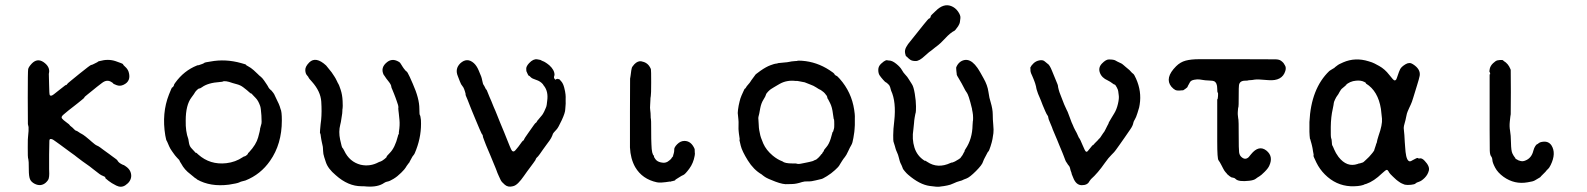

<svg xmlns="http://www.w3.org/2000/svg" viewBox="-20 -672 6057 733"><path d="M361 -439Q393 -448 421.5 -438.5Q450 -429 450 -426.5Q450 -424 458.5 -416.5Q467 -409 471 -398Q482 -362 451 -348Q438 -342 425 -347Q412 -352 412 -353.5Q412 -355 405 -359Q388 -370 369 -355Q365 -352 360.5 -348.5Q356 -345 349.5 -340Q343 -335 336 -329Q329 -323 315.5 -312.5Q302 -302 302 -300Q302 -298 291 -289.5Q280 -281 275.5 -277Q271 -273 261.5 -266Q252 -259 248 -255.5Q244 -252 241 -250Q238 -248 235 -245Q232 -242 223 -235Q212 -226 216.5 -220Q221 -214 233.5 -205Q246 -196 246 -194.5Q246 -193 251.5 -189Q257 -185 262.5 -179Q268 -173 270.5 -173Q273 -173 280 -168Q287 -163 291.5 -161Q296 -159 307 -150.5Q318 -142 321.5 -138.5Q325 -135 330 -131Q335 -127 338.5 -124Q342 -121 343.5 -120Q345 -119 349.5 -116.5Q354 -114 355 -114Q356 -114 362 -109.5Q368 -105 374 -100.5Q380 -96 385 -92.5Q390 -89 397.5 -83.5Q405 -78 407.5 -76Q410 -74 418.5 -68Q427 -62 428 -60Q432 -52 442 -46.5Q452 -41 452 -42L454 -41Q455 -40 460 -37Q481 -23 481 0Q480 21 459 35Q443 46 424 36.5Q405 27 394.5 18.5Q384 10 383 9Q382 8 382 5.5Q382 3 374 0Q366 -3 360 -7.5Q354 -12 349 -16Q344 -20 336 -26Q328 -32 322 -37Q308 -47 294.5 -56.5Q281 -66 274 -72Q267 -78 250.5 -89.5Q234 -101 224 -109Q214 -117 210.5 -119Q207 -121 194.5 -130.5Q182 -140 177 -141Q172 -142 170.5 -140.5Q169 -139 168.5 -135Q168 -131 167.5 -82Q167 -33 167.5 -26.5Q168 -20 168 -9Q168 2 166 9.5Q164 17 154 26Q136 41 113 30Q99 23 94.5 12Q90 1 90 -24Q90 -49 89.5 -52.5Q89 -56 88.5 -61.5Q88 -67 87 -68.5Q86 -70 86 -109Q86 -148 87 -149L89 -172V-187Q88 -189 87.5 -193.5Q87 -198 86.5 -198.5Q86 -199 86 -299.5Q86 -400 87.5 -408Q89 -416 101 -429Q122 -451 146 -435Q172 -417 167 -393Q166 -390 166.5 -386.5Q167 -383 167.5 -347.5Q168 -312 170 -309Q174 -303 185.5 -312Q197 -321 207 -329Q226 -344 230 -347H232Q236 -349 236 -350.5Q236 -352 251.5 -364.5Q267 -377 284 -391Q325 -424 328 -424Q331 -424 337.5 -427.5Q344 -431 348.5 -433Q353 -435 354 -436.5Q355 -438 361 -439Z M735 -423Q735 -422 741 -424Q747 -426 752.5 -428Q758 -430 760 -432Q762 -434 783 -437Q841 -448 901 -431Q920 -426 919.5 -424.5Q919 -423 928 -418.5Q937 -414 948.5 -404Q960 -394 964.5 -389Q969 -384 975 -379.5Q981 -375 988 -365Q995 -355 997.5 -351Q1000 -347 1002 -344Q1006 -336 1008 -334Q1010 -332 1012.5 -329.5Q1015 -327 1015 -327H1016Q1016 -327 1017 -325.5Q1018 -324 1018.5 -323.5Q1019 -323 1023 -318Q1027 -313 1029.5 -306.5Q1032 -300 1038.5 -287.5Q1045 -275 1048 -266Q1051 -257 1051 -256Q1056 -247 1056 -212Q1056 -122 1011 -58Q975 -6 917 17Q907 20 903.5 20.5Q900 21 893 24.5Q886 28 854 33Q783 42 732 13Q731 12 731 11.5Q731 11 726.5 8.5Q722 6 721 4.5Q720 3 707 -7Q684 -24 672 -47Q669 -51 667.5 -54Q666 -57 665 -59.5Q664 -62 662.5 -63Q661 -64 659.5 -66Q658 -68 654 -72Q650 -76 648 -79Q646 -82 645.5 -82.5Q645 -83 644 -84.5Q643 -86 636.5 -95Q630 -104 626 -113Q620 -127 618 -131.5Q616 -136 615.5 -136Q615 -136 614.5 -138.5Q614 -141 613 -145.5Q612 -150 611 -155Q597 -240 625 -311Q636 -339 637.5 -338.5Q639 -338 640.5 -340Q642 -342 643.5 -345Q645 -348 644.5 -348.5Q644 -349 649 -356Q682 -402 732 -422ZM829 -360Q828 -360 820 -359Q774 -356 751 -339Q744 -334 740.5 -334Q737 -334 730.5 -327Q724 -320 723.5 -318Q723 -316 711 -300Q689 -271 689 -212Q688 -170 699 -141Q700 -137 701 -129Q703 -114 711 -106Q719 -98 723.5 -92.5Q728 -87 728.5 -88.5Q729 -90 737 -82Q782 -42 844 -49Q879 -53 907 -72Q911 -75 913.5 -75Q916 -75 921.5 -79.5Q927 -84 926.5 -85.5Q926 -87 931 -91Q958 -120 965.5 -147.5Q973 -175 973 -179.5Q973 -184 973.5 -183.5Q974 -183 974 -185L977 -196Q980 -201 978 -231Q976 -261 973 -268Q966 -288 956 -298Q946 -308 944.5 -310Q943 -312 941.5 -313.5Q940 -315 938.5 -315.5Q937 -316 937 -315.5Q937 -315 931.5 -320Q926 -325 923 -327.5Q920 -330 909 -338.5Q898 -347 884 -350.5Q870 -354 868 -355Q838 -366 829 -360Z M1171 -360Q1158 -374 1158 -376Q1158 -378 1152 -384.5Q1146 -391 1145.5 -404.5Q1145 -418 1161 -434Q1186 -458 1225 -422L1246 -396Q1255 -383 1257 -379.5Q1259 -376 1261.5 -372Q1264 -368 1267 -361Q1270 -354 1272 -351.5Q1274 -349 1280.5 -329.5Q1287 -310 1288 -286.5Q1289 -263 1288 -259Q1287 -255 1287 -247.5Q1287 -240 1285 -229.5Q1283 -219 1282.5 -213.5Q1282 -208 1279 -196Q1272 -169 1278.5 -139Q1285 -109 1287 -108Q1289 -107 1294 -97Q1314 -54 1357 -43Q1393 -35 1426 -53L1431 -55H1432Q1438 -57 1447.5 -64.5Q1457 -72 1456 -73.5Q1455 -75 1468 -88Q1488 -108 1499 -152Q1500 -157 1501 -158Q1502 -159 1502.5 -161Q1503 -163 1503 -163.5Q1503 -164 1502.5 -164Q1502 -164 1503 -169Q1507 -195 1505 -214.5Q1503 -234 1502.5 -239Q1502 -244 1501 -251.5Q1500 -259 1500.5 -259Q1501 -259 1501 -262Q1501 -265 1500.5 -267Q1500 -269 1499.5 -271.5Q1499 -274 1498 -276Q1497 -278 1494.5 -286.5Q1492 -295 1489.5 -300.5Q1487 -306 1484.5 -313.5Q1482 -321 1478 -329.5Q1474 -338 1474 -340Q1474 -348 1463.5 -361Q1453 -374 1450.5 -378.5Q1448 -383 1447.5 -383Q1447 -383 1445 -386Q1431 -414 1458 -435Q1476 -449 1497 -439Q1506 -435 1508 -431.5Q1510 -428 1512.5 -424.5Q1515 -421 1517.5 -416.5Q1520 -412 1522 -410Q1524 -408 1527 -404Q1530 -400 1531 -400Q1535 -399 1544.5 -378Q1554 -357 1556 -352Q1581 -296 1581 -257Q1581 -234 1583 -232.5Q1585 -231 1587 -214Q1590 -156 1569 -101Q1563 -84 1559 -80Q1555 -76 1549.5 -65Q1544 -54 1543 -53Q1544 -54 1545 -55L1542 -51Q1543 -52 1541 -50Q1531 -37 1528.5 -32Q1526 -27 1511.5 -12.5Q1497 2 1482 11Q1467 20 1460 21Q1453 22 1447 26Q1423 43 1380 40Q1372 39 1360 39Q1309 39 1262 -3Q1232 -28 1224 -53Q1218 -70 1217.5 -73Q1217 -76 1216.5 -77.5Q1216 -79 1215.5 -80.5Q1215 -82 1214.5 -85.5Q1214 -89 1213.5 -96Q1213 -103 1213 -105Q1213 -107 1212.5 -111.5Q1212 -116 1210.5 -121Q1209 -126 1208.5 -130Q1208 -134 1207 -137.5Q1206 -141 1205.5 -146.5Q1205 -152 1204.5 -153.5Q1204 -155 1204 -158L1202 -164Q1201 -163 1202 -176Q1203 -189 1204 -198Q1205 -207 1206 -214Q1209 -245 1206.5 -284Q1204 -323 1171 -360Z M2034 -214 2044 -226 2049 -232Q2049 -232 2050 -233.5Q2051 -235 2052 -236Q2053 -237 2057.5 -246Q2062 -255 2063 -258.5Q2064 -262 2065.5 -264.5Q2067 -267 2069 -287Q2074 -322 2057 -344Q2054 -347 2053 -350Q2043 -362 2027 -367Q2011 -372 2006 -377.5Q2001 -383 1999 -383Q1997 -383 1993.5 -391.5Q1990 -400 1989.5 -400.5Q1989 -401 1989 -410Q1989 -419 2000 -431Q2016 -448 2031 -445.5Q2046 -443 2046 -442Q2046 -441 2051.5 -439Q2057 -437 2057.5 -436.5Q2058 -436 2062.5 -433.5Q2067 -431 2077 -423Q2097 -405 2097 -386Q2097 -386 2096.5 -384Q2096 -382 2095 -378.5Q2094 -375 2097.5 -370.5Q2101 -366 2102 -368.5Q2103 -371 2104 -370Q2105 -369 2106 -370Q2107 -371 2107.5 -371.5Q2108 -372 2109 -370.5Q2110 -369 2111 -370Q2112 -371 2113 -370Q2114 -369 2114.5 -369.5Q2115 -370 2115.5 -369.5Q2116 -369 2123 -361Q2130 -353 2134 -337.5Q2138 -322 2139 -311.5Q2140 -301 2139.5 -295Q2139 -289 2139.5 -283.5Q2140 -278 2139 -268Q2138 -258 2138 -255Q2138 -242 2124.5 -213Q2111 -184 2105 -178Q2091 -163 2091 -161.5Q2091 -160 2088.5 -154.5Q2086 -149 2084 -145Q2082 -141 2078 -135.5Q2074 -130 2065.5 -118.5Q2057 -107 2052.5 -100.5Q2048 -94 2041 -84Q2034 -74 2028 -69L2025 -64Q2027 -64 2016.5 -50Q2006 -36 2001 -29Q1996 -22 1993.5 -19Q1991 -16 1980 0Q1969 16 1958.5 26.5Q1948 37 1938 39Q1920 44 1907.5 33.5Q1895 23 1891.5 15.5Q1888 8 1884.5 0.5Q1881 -7 1879 -12Q1877 -17 1875.5 -21.5Q1874 -26 1872 -30.5Q1870 -35 1866 -45Q1862 -55 1860 -59.5Q1858 -64 1852 -79Q1846 -94 1842 -102.5Q1838 -111 1835.5 -118Q1833 -125 1828 -137.5Q1823 -150 1823 -154Q1823 -158 1821.5 -158Q1820 -158 1810.5 -180Q1801 -202 1793.5 -220.5Q1786 -239 1781.5 -249.5Q1777 -260 1773.5 -269.5Q1770 -279 1765.5 -290Q1761 -301 1759 -305.5Q1757 -310 1757 -311L1758 -312Q1752 -336 1746 -342.5Q1740 -349 1735.5 -361.5Q1731 -374 1728 -381Q1716 -409 1737 -430Q1763 -454 1789 -431Q1800 -421 1807.5 -403Q1815 -385 1817 -380Q1819 -375 1821.5 -362.5Q1824 -350 1826 -348Q1828 -346 1831 -339.5Q1834 -333 1835 -331.5Q1836 -330 1836 -331Q1838 -330 1841.5 -320Q1845 -310 1849 -301.5Q1853 -293 1856 -285.5Q1859 -278 1861 -273Q1863 -268 1865.5 -262Q1868 -256 1871 -249.5Q1874 -243 1877.5 -233.5Q1881 -224 1888.5 -206Q1896 -188 1899.5 -179.5Q1903 -171 1904.5 -167.5Q1906 -164 1908.5 -157.5Q1911 -151 1915.5 -140Q1920 -129 1926 -114Q1932 -99 1935 -96Q1938 -93 1942 -94Q1946 -95 1959 -112Q1976 -136 1977 -135Q1978 -135 1979.5 -137Q1981 -139 1981 -140.5Q1981 -142 1996.5 -164Q2012 -186 2018 -194.5Q2024 -203 2025.5 -203Q2027 -203 2030 -208.5Q2033 -214 2034 -214Z M2593 -134Q2619 -134 2632 -103Q2632 -90 2632.5 -89.5Q2633 -89 2633 -85Q2633 -81 2632 -77Q2627 -49 2611.5 -28Q2596 -7 2589 -4Q2582 -1 2576 3Q2570 7 2564 10.5Q2558 14 2558 15Q2559 17 2549 19Q2539 21 2538 22V21Q2501 27 2488 24Q2432 12 2405 -34Q2387 -66 2385 -109Q2385 -118 2385 -245Q2385 -372 2385.5 -372Q2386 -372 2386.5 -377.5Q2387 -383 2387.5 -384Q2388 -385 2388.5 -391.5Q2389 -398 2390 -403Q2391 -408 2392 -412.5Q2393 -417 2402 -427Q2415 -440 2428 -438Q2451 -434 2461 -416Q2463 -412 2463.5 -411.5Q2464 -411 2465 -407.5Q2466 -404 2466 -357.5Q2466 -311 2464.5 -305Q2463 -299 2463 -289Q2463 -279 2462 -270Q2461 -261 2462.5 -250.5Q2464 -240 2464 -229.5Q2464 -219 2465 -218Q2466 -217 2466 -176.5Q2466 -136 2467 -120Q2468 -82 2477 -77Q2477 -76 2476.5 -74.5Q2476 -73 2482.5 -64Q2489 -55 2503 -52Q2522 -47 2536 -60Q2538 -62 2540.5 -64Q2543 -66 2543 -67Q2543 -68 2547 -72.5Q2551 -77 2550 -77Q2549 -77 2550 -79.5Q2551 -82 2551.5 -84Q2552 -86 2553 -90Q2554 -94 2554 -100Q2553 -109 2565.5 -121.5Q2578 -134 2593 -134Z M3002 -48V-49Q3002 -48 3002 -48ZM2848 -365 2862 -384Q2862 -387 2883.5 -402Q2905 -417 2921.5 -423Q2938 -429 2941.5 -429Q2945 -429 2949.5 -430.5Q2954 -432 2954.5 -431.5Q2955 -431 2960 -432Q2965 -433 2975 -433.5Q2985 -434 2994 -436Q3003 -438 3007 -438Q3011 -438 3011.5 -438.5Q3012 -439 3018 -439Q3024 -439 3024.5 -440Q3025 -441 3042 -440Q3098 -436 3147 -404Q3165 -392 3165 -390.5Q3165 -389 3167 -387Q3172 -382 3173.5 -382.5Q3175 -383 3186 -371Q3231 -320 3241 -253Q3242 -247 3243 -237.5Q3244 -228 3243.5 -220Q3243 -212 3243.5 -207Q3244 -202 3243.5 -194.5Q3243 -187 3242.5 -179Q3242 -171 3241.5 -168Q3241 -165 3238 -145.5Q3235 -126 3230 -118Q3225 -110 3218 -94.5Q3211 -79 3205.5 -72.5Q3200 -66 3195 -58Q3190 -50 3187.5 -46Q3185 -42 3183 -38.5Q3181 -35 3167.5 -22.5Q3154 -10 3137 0.5Q3120 11 3115.5 11.5Q3111 12 3094.5 16.5Q3078 21 3064.5 20.5Q3051 20 3042 23Q3021 30 3006 30.5Q2991 31 2988 31Q2971 33 2940.5 21.5Q2910 10 2900.5 3.5Q2891 -3 2888 -6Q2857 -24 2835 -59.5Q2813 -95 2808 -115.5Q2803 -136 2803 -137L2804 -141Q2801 -158 2801 -161.5Q2801 -165 2800 -171Q2799 -177 2799.5 -193Q2800 -209 2799 -215.5Q2798 -222 2797.5 -231Q2797 -240 2796.5 -240.5Q2796 -241 2797.5 -253Q2799 -265 2800 -269Q2801 -273 2803.5 -284.5Q2806 -296 2811 -307.5Q2816 -319 2818 -323Q2823 -334 2823 -333Q2825 -333 2828 -338Q2831 -343 2831 -343L2837 -350Q2837 -350 2838.5 -352Q2840 -354 2840.5 -354Q2841 -354 2844.5 -359.5Q2848 -365 2848 -365ZM3017 -363Q2984 -367 2957 -352Q2954 -350 2947.5 -346.5Q2941 -343 2934 -338.5Q2927 -334 2923.5 -332Q2920 -330 2912.5 -322.5Q2905 -315 2904 -310Q2903 -305 2894.5 -291.5Q2886 -278 2882.5 -259.5Q2879 -241 2878.5 -238Q2878 -235 2876.5 -230Q2875 -225 2875 -220.5Q2875 -216 2875.5 -214Q2876 -212 2876.5 -197.5Q2877 -183 2878.5 -175Q2880 -167 2881 -163Q2883 -149 2894 -124Q2905 -99 2930 -78Q2948 -63 2967 -56Q2976 -48 3005 -48H3014Q3020 -48 3023 -48Q3021 -47 3018 -47Q3029 -45 3039.5 -47.5Q3050 -50 3052 -50Q3054 -50 3059.5 -51.5Q3065 -53 3066.5 -53Q3068 -53 3071 -54Q3074 -55 3079 -56Q3084 -57 3087 -59Q3090 -61 3091 -61Q3097 -62 3105.5 -71Q3114 -80 3114 -81Q3114 -82 3116.5 -83.5Q3119 -85 3119 -86.5Q3119 -88 3122.5 -92Q3126 -96 3125.5 -97.5Q3125 -99 3135 -110.5Q3145 -122 3151.5 -143Q3158 -164 3158 -166Q3158 -168 3159.5 -168.5Q3161 -169 3162 -174.5Q3163 -180 3164 -181.5Q3165 -183 3165 -197.5Q3165 -212 3164 -217H3163L3160 -237Q3157 -263 3149 -278.5Q3141 -294 3141 -294Q3141 -294 3139.5 -296Q3138 -298 3138.5 -298.5Q3139 -299 3137.5 -303.5Q3136 -308 3133 -310Q3133 -311 3129 -315.5Q3125 -320 3122 -322Q3119 -324 3116 -326.5Q3113 -329 3110 -330Q3107 -331 3096.5 -338Q3086 -345 3073 -349.5Q3060 -354 3056.5 -356Q3053 -358 3045.5 -359Q3038 -360 3032.5 -361.5Q3027 -363 3024 -363Q3021 -363 3017 -363Z M3648 -71 3654 -79 3658 -86Q3657 -86 3660 -90Q3663 -94 3662.5 -95.5Q3662 -97 3666 -103Q3692 -141 3693 -195L3694 -209Q3695 -210 3695 -222Q3695 -234 3693 -244Q3691 -254 3691 -254Q3691 -254 3691 -256Q3691 -258 3684.5 -281.5Q3678 -305 3674.5 -312Q3671 -319 3668.5 -322Q3666 -325 3659 -339Q3652 -353 3642 -369.5Q3632 -386 3632.5 -387Q3633 -388 3632 -393.5Q3631 -399 3631 -402.5Q3631 -406 3630.5 -410Q3630 -414 3631 -416Q3641 -439 3663 -443Q3683 -446 3702 -425Q3709 -417 3711.5 -413Q3714 -409 3717 -404.5Q3720 -400 3723 -394.5Q3726 -389 3735 -373Q3750 -347 3753.5 -321.5Q3757 -296 3762 -282Q3770 -255 3770 -235.5Q3770 -216 3772 -195.5Q3774 -175 3772.5 -163.5Q3771 -152 3769 -141Q3767 -130 3761.5 -113Q3756 -96 3753.5 -94Q3751 -92 3749 -87.5Q3747 -83 3743.5 -77Q3740 -71 3739 -68.5Q3738 -66 3736 -62.5Q3734 -59 3733 -55Q3730 -43 3706 -19Q3682 5 3669.5 9.5Q3657 14 3655 15.5Q3653 17 3643 19.5Q3633 22 3620.5 28Q3608 34 3596.5 36Q3585 38 3583 38.5Q3581 39 3575 39.5Q3569 40 3564.5 41Q3560 42 3530 38Q3491 33 3447 -5Q3441 -10 3434 -18.5Q3427 -27 3427 -28Q3427 -29 3425 -33.5Q3423 -38 3423 -38.5Q3423 -39 3421.5 -42Q3420 -45 3419.5 -46Q3419 -47 3418.5 -48Q3418 -49 3417.5 -50Q3417 -51 3415 -57Q3413 -63 3411 -72Q3409 -81 3404.5 -90.5Q3400 -100 3398.5 -106.5Q3397 -113 3396.5 -114Q3396 -115 3394 -122Q3392 -129 3391 -131.5Q3390 -134 3390 -156Q3390 -178 3394 -210Q3402 -283 3382 -326Q3380 -331 3380 -333Q3380 -335 3378.5 -338.5Q3377 -342 3376 -344.5Q3375 -347 3369 -352.5Q3363 -358 3361.5 -358Q3360 -358 3351.5 -367.5Q3343 -377 3338 -384.5Q3333 -392 3333 -405.5Q3333 -419 3344 -429Q3355 -439 3360.5 -441Q3366 -443 3367.5 -442Q3369 -441 3374 -441Q3386 -441 3401.5 -428.5Q3417 -416 3423 -405Q3429 -394 3436.5 -386.5Q3444 -379 3449.5 -369.5Q3455 -360 3461.5 -350.5Q3468 -341 3472.5 -313.5Q3477 -286 3477 -266Q3477 -246 3476 -242.5Q3475 -239 3474.5 -237Q3474 -235 3472 -223.5Q3470 -212 3469.5 -202Q3469 -192 3467 -178Q3461 -141 3471 -109Q3481 -77 3509 -59Q3513 -57 3512 -58V-59Q3512 -59 3520 -54Q3560 -27 3609 -50Q3614 -52 3614.5 -51.5Q3615 -51 3619.5 -53Q3624 -55 3625.5 -55.5Q3627 -56 3629 -57.5Q3631 -59 3631.5 -59Q3632 -59 3640 -64Q3648 -69 3648 -71ZM3552 -630Q3582 -660 3611 -649Q3627 -643 3637.5 -628Q3648 -613 3646.5 -602.5Q3645 -592 3644.5 -587Q3644 -582 3638 -572Q3626 -554 3621 -553Q3620 -553 3616.5 -550.5Q3613 -548 3606.5 -543Q3600 -538 3585 -522Q3570 -506 3562 -500Q3554 -494 3549 -490Q3544 -486 3541 -483.5Q3538 -481 3534 -478Q3530 -475 3527 -473Q3524 -471 3511 -459Q3490 -439 3476 -439Q3462 -439 3455 -444Q3448 -449 3444.5 -453Q3441 -457 3439.5 -457Q3438 -457 3435.5 -468.5Q3433 -480 3439.5 -492Q3446 -504 3455 -514Q3523 -600 3525.5 -600.5Q3528 -601 3530 -603Q3534 -607 3533 -609.5Q3532 -612 3552 -630Z M4213 -445Q4232 -445 4238.5 -441Q4245 -437 4254 -433Q4263 -429 4264.5 -427.5Q4266 -426 4270 -423Q4274 -420 4277.5 -416.5Q4281 -413 4286.5 -409Q4292 -405 4297 -399Q4302 -393 4306 -390.5Q4310 -388 4317 -372Q4339 -323 4331 -273Q4330 -266 4329 -262Q4328 -258 4322.5 -240.5Q4317 -223 4312.5 -216Q4308 -209 4307 -204Q4305 -192 4295 -178Q4285 -164 4274 -147.5Q4263 -131 4254 -119Q4245 -107 4240 -99.5Q4235 -92 4223.5 -81Q4212 -70 4198 -50Q4171 -11 4145 12Q4143 14 4139 20Q4132 35 4110 35Q4088 35 4077 6Q4076 3 4073.5 -2.5Q4071 -8 4071 -10Q4071 -12 4069 -16.5Q4067 -21 4065.5 -28.5Q4064 -36 4060.5 -39.5Q4057 -43 4055 -47Q4053 -51 4051 -53Q4049 -55 4046.5 -62Q4044 -69 4041 -76.5Q4038 -84 4036.5 -88Q4035 -92 4031.5 -100Q4028 -108 4024 -118Q4020 -128 4016.5 -136.5Q4013 -145 4007 -159Q4001 -173 3999 -178Q3997 -183 3996 -186.5Q3995 -190 3988.5 -204.5Q3982 -219 3982 -223.5Q3982 -228 3979 -231.5Q3976 -235 3970.5 -247.5Q3965 -260 3960.5 -271Q3956 -282 3954 -288Q3952 -294 3949 -300Q3946 -306 3943 -314Q3936 -334 3936 -337Q3936 -340 3934.5 -344.5Q3933 -349 3932 -353.5Q3931 -358 3929 -362Q3927 -366 3925.5 -371Q3924 -376 3920 -384Q3916 -392 3915 -396.5Q3914 -401 3914 -401Q3914 -401 3914 -406.5Q3914 -412 3913.5 -412.5Q3913 -413 3914 -415Q3917 -422 3926 -430.5Q3935 -439 3948 -441.5Q3961 -444 3968 -438Q3975 -432 3979 -429Q3987 -425 3996.5 -401Q4006 -377 4012.5 -362Q4019 -347 4019 -344.5Q4019 -342 4019.5 -339.5Q4020 -337 4022 -329Q4024 -321 4028.5 -310Q4033 -299 4038 -285.5Q4043 -272 4047 -264Q4051 -256 4052.5 -252Q4054 -248 4056 -245Q4060 -236 4064.5 -222.5Q4069 -209 4071 -205Q4073 -201 4076 -194Q4079 -187 4079.5 -185.5Q4080 -184 4084.5 -175.5Q4089 -167 4090.5 -164.5Q4092 -162 4095.5 -153.5Q4099 -145 4101 -143.5Q4103 -142 4112.5 -119Q4122 -96 4125.5 -93.5Q4129 -91 4133 -95.5Q4137 -100 4144 -109Q4151 -118 4152 -118Q4153 -117 4156 -121Q4159 -125 4159.5 -125Q4160 -125 4162.5 -128Q4165 -131 4167.5 -133Q4170 -135 4171 -136.5Q4172 -138 4172 -138Q4173 -138 4173.5 -139.5Q4174 -141 4174.5 -141Q4175 -141 4178 -144Q4181 -147 4184.5 -153Q4188 -159 4191.5 -163.5Q4195 -168 4196 -169.5Q4197 -171 4200.5 -178Q4204 -185 4205.5 -188Q4207 -191 4207.5 -192Q4208 -193 4210.5 -197.5Q4213 -202 4212.5 -202.5Q4212 -203 4217.5 -212Q4223 -221 4224 -223Q4225 -225 4234 -239.5Q4243 -254 4248 -275.5Q4253 -297 4251 -308.5Q4249 -320 4249 -324Q4249 -328 4243.5 -338.5Q4238 -349 4235.5 -349Q4233 -349 4226 -354.5Q4219 -360 4209 -365Q4186 -375 4179 -394.5Q4172 -414 4187 -429.5Q4202 -445 4213 -445Z M4452 -341Q4425 -374 4470 -419Q4486 -435 4506.5 -440.5Q4527 -446 4558.5 -446Q4590 -446 4716 -446Q4842 -446 4851 -445.5Q4860 -445 4865 -443Q4870 -441 4875 -436.5Q4880 -432 4880 -431.5Q4880 -431 4885.5 -422.5Q4891 -414 4887 -401Q4875 -362 4823 -366Q4780 -370 4769.5 -368Q4759 -366 4753 -366Q4747 -366 4745 -365Q4743 -364 4734 -364Q4712 -364 4710 -346Q4709 -342 4709 -303.5Q4709 -265 4708 -263.5Q4707 -262 4706.5 -257Q4706 -252 4705.5 -244Q4705 -236 4706 -230Q4707 -224 4707 -221Q4707 -218 4708 -215Q4709 -212 4709 -157Q4709 -102 4710.5 -91Q4712 -80 4718 -74Q4733 -59 4747 -72Q4751 -77 4756 -83Q4786 -120 4815 -97Q4842 -75 4826 -40Q4822 -30 4808 -16Q4794 -2 4787.5 1.5Q4781 5 4774 10.5Q4767 16 4750 18Q4708 23 4697 11Q4693 7 4688 6.5Q4683 6 4681 5Q4675 2 4664 -8V-9Q4663 -10 4658.5 -15Q4654 -20 4649.5 -29Q4645 -38 4642.5 -42.5Q4640 -47 4637 -52.5Q4634 -58 4632 -60Q4627 -65 4627 -132Q4627 -199 4627 -214V-293H4628Q4629 -293 4630 -305Q4631 -317 4629 -318.5Q4627 -320 4627 -334Q4627 -356 4615 -362Q4611 -364 4597.5 -364.5Q4584 -365 4581.5 -365.5Q4579 -366 4574 -366.5Q4569 -367 4560.5 -368.5Q4552 -370 4539 -367.5Q4526 -365 4522.5 -357.5Q4519 -350 4516.5 -346.5Q4514 -343 4514 -341Q4514 -339 4505 -332.5Q4496 -326 4495 -327Q4494 -328 4491 -327Q4474 -325 4467 -328.5Q4460 -332 4452 -341Z M5076 -415 5088 -424Q5088 -425 5108 -434Q5154 -454 5205 -438Q5211 -436 5217.5 -434Q5224 -432 5245.5 -420Q5267 -408 5283.5 -386.5Q5300 -365 5304 -365Q5308 -365 5310 -368Q5312 -371 5316.5 -385Q5321 -399 5325.5 -408Q5330 -417 5345.5 -426.5Q5361 -436 5374 -427Q5404 -408 5400 -383Q5398 -372 5389.5 -345Q5381 -318 5375.5 -299.5Q5370 -281 5366 -273Q5362 -265 5359.5 -259Q5357 -253 5354 -246.5Q5351 -240 5348.5 -226.5Q5346 -213 5342.5 -201.5Q5339 -190 5339 -183.5Q5339 -177 5340 -172Q5341 -167 5341.5 -156.5Q5342 -146 5343 -130Q5344 -114 5344.5 -110Q5345 -106 5346 -92Q5350 -56 5363 -56Q5366 -56 5374 -61Q5391 -71 5393.5 -68.5Q5396 -66 5399 -67Q5408 -70 5419 -58Q5439 -37 5435 -21Q5431 -5 5419 7Q5407 19 5397 22Q5387 25 5384 28.5Q5381 32 5366.5 33.5Q5352 35 5343 33Q5330 28 5327 26Q5324 24 5317.5 19.5Q5311 15 5304.5 8.5Q5298 2 5297.5 2Q5297 2 5293 -2.5Q5289 -7 5288 -7.5Q5287 -8 5283 -14Q5278 -24 5274 -23.5Q5270 -23 5256 -10Q5225 20 5196 30Q5190 31 5185 34Q5167 40 5136 39Q5080 36 5038 -6Q5018 -26 5005.5 -51.5Q4993 -77 4994.5 -78Q4996 -79 4994.5 -85Q4993 -91 4992.5 -95.5Q4992 -100 4991.5 -102.5Q4991 -105 4990.5 -108Q4990 -111 4988.5 -117Q4987 -123 4986.5 -125Q4986 -127 4985 -130L4982 -141L4981 -142Q4978 -164 4979 -206Q4985 -334 5055 -401Q5060 -405 5061 -405Q5062 -405 5066 -408Q5070 -411 5070 -410.5Q5070 -410 5073 -412Q5076 -414 5076 -415ZM5227 -101 5233 -119Q5233 -121 5235 -125Q5237 -129 5237 -132Q5237 -135 5243 -154Q5258 -196 5256 -219Q5254 -242 5252 -256Q5241 -325 5195 -353Q5194 -354 5194.5 -355Q5195 -356 5189 -359Q5176 -366 5157 -364Q5133 -362 5116 -346Q5124 -351 5119 -347L5106 -336Q5099 -331 5094 -321Q5089 -311 5085.5 -307Q5082 -303 5077 -292.5Q5072 -282 5072 -278.5Q5072 -275 5068 -256Q5061 -226 5060.5 -187Q5060 -148 5062 -144.5Q5064 -141 5064.5 -129.5Q5065 -118 5066.5 -116.5Q5068 -115 5073.5 -101.5Q5079 -88 5090 -73Q5122 -32 5163 -46Q5167 -48 5169.5 -48Q5172 -48 5175.5 -49.5Q5179 -51 5182 -51.5Q5185 -52 5195.5 -62.5Q5206 -73 5206.5 -73Q5207 -73 5210 -77Q5213 -81 5216.5 -84.5Q5220 -88 5221 -90Q5222 -92 5223 -93Q5224 -94 5225 -95.5Q5226 -97 5226.5 -98.5Q5227 -100 5227 -101Z M5707 -443Q5719 -443 5718.5 -442Q5718 -441 5721 -439Q5738 -429 5746 -409Q5746 -409 5746.5 -408.5Q5747 -408 5747.5 -404.5Q5748 -401 5748 -320.5Q5748 -240 5747.5 -236Q5747 -232 5746 -226.5Q5745 -221 5744 -208Q5742 -189 5745 -173Q5748 -157 5748.5 -126.5Q5749 -96 5754 -86Q5759 -76 5762.5 -72Q5766 -68 5765.5 -67.5Q5765 -67 5766.5 -65.5Q5768 -64 5769.5 -64Q5771 -64 5773 -62Q5775 -60 5784.5 -57.5Q5794 -55 5803 -59Q5827 -68 5834 -97Q5837 -108 5841.5 -114.5Q5846 -121 5847.5 -121Q5849 -121 5854.5 -125.5Q5860 -130 5872 -131Q5892 -133 5903 -117Q5922 -87 5900 -42Q5894 -30 5890 -27Q5886 -24 5880 -16Q5876 -12 5862 2V3Q5860 5 5853.5 8.5Q5847 12 5840 16.5Q5833 21 5812 24Q5762 33 5720 3Q5698 -13 5688 -32Q5678 -51 5677.5 -60.5Q5677 -70 5672.5 -75.5Q5668 -81 5667.5 -98Q5667 -115 5667 -177.5Q5667 -240 5667 -253V-388Q5670 -388 5669 -391Q5668 -394 5668 -395L5667 -397Q5665 -398 5667.5 -409.5Q5670 -421 5680 -430.5Q5690 -440 5696.5 -441.5Q5703 -443 5707 -443Z"/></svg>

Font: TT2020 Style E
Style: Regular
Weight: 400
Version: Version 00.2